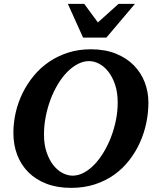

<svg xmlns="http://www.w3.org/2000/svg" viewBox="-20 -937 792 974"><path d="M577.1 -417Q577.1 -467.3 564.2 -506.3Q551.3 -545.4 530.5 -572.3Q509.8 -599.1 483.9 -613Q458 -627 432.1 -627Q402.3 -627 373.8 -611.8Q345.2 -596.7 319.8 -570.6Q294.4 -544.4 272.9 -508.5Q251.5 -472.7 236.1 -431.4Q220.7 -390.1 211.9 -345Q203.1 -299.8 203.1 -254.9Q203.1 -203.1 216.6 -164.1Q230 -125 251 -98.6Q272 -72.3 297.6 -59.1Q323.2 -45.9 348.1 -45.9Q377.4 -45.9 406 -61.3Q434.6 -76.7 460 -103.5Q485.4 -130.4 506.8 -166.3Q528.3 -202.1 543.9 -243.4Q559.6 -284.7 568.4 -329.1Q577.1 -373.5 577.1 -417ZM732.9 -417Q732.9 -365.7 722.2 -313.7Q711.4 -261.7 689.7 -213.6Q668 -165.5 635.3 -123.5Q602.5 -81.5 559.1 -50.5Q515.6 -19.5 460.9 -1.7Q406.2 16.1 340.8 16.1Q271 16.1 216.6 -4.6Q162.1 -25.4 124.5 -62.7Q86.9 -100.1 67.4 -151.1Q47.9 -202.1 47.9 -263.2Q47.9 -314.9 59.8 -366.7Q71.8 -418.5 95 -465.6Q118.2 -512.7 151.9 -553.2Q185.5 -593.8 229.2 -623.5Q272.9 -653.3 326.2 -670.2Q379.4 -687 440.9 -687Q513.2 -687 567.9 -664.8Q622.6 -642.6 659.2 -605.2Q695.8 -567.9 714.4 -519Q732.9 -470.2 732.9 -417ZM519.5 -746.1H401.4L324.2 -917.5H407.2L476.6 -823.2L581.5 -917.5H664.6Z"/></svg>

Font: Charis SIL Am
Style: Bold Italic
Weight: 700
Italic angle: -11°
Foundry: SIL International
Version: Version 5.000